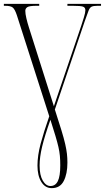

<svg xmlns="http://www.w3.org/2000/svg" viewBox="-20 -734 543 994"><path d="M248 240Q214 240 194 208Q174 176 174 123Q174 71 190.5 9.5Q207 -52 235 -132L67 -656Q57 -686 46 -695Q35 -704 7 -704H0V-714H183V-704H169Q132 -704 121.5 -697Q111 -690 111 -678Q111 -663 116.5 -639.5Q122 -616 130 -591L259 -184L401 -602Q407 -620 414.5 -644.5Q422 -669 422 -681Q422 -695 410 -699.5Q398 -704 356 -704H329V-714H503V-704H485Q463 -704 453.5 -699Q444 -694 438 -677.5Q432 -661 419 -625L264 -167Q285 -102 298 -59.5Q311 -17 317.5 11.5Q324 40 326.5 62Q329 84 329 108Q329 166 310 203Q291 240 248 240ZM241 229Q267 229 279.5 203.5Q292 178 292 122Q292 95 290 73Q288 51 282.5 27Q277 3 267 -30.5Q257 -64 241 -114Q211 -29 198 25.5Q185 80 185 123Q185 173 201.5 201Q218 229 241 229Z"/></svg>

Font: Noto Serif Display ExtraCondensed ExtraLight
Style: Regular
Weight: 200
Width: 2
Designer: Monotype Design Team
Foundry: Monotype Imaging Inc.
Version: Version 2.009